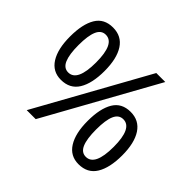

<svg xmlns="http://www.w3.org/2000/svg" viewBox="-166 -939 1163 1163"><g transform="rotate(45 415.5 -357.0)"><path d="M195 -724Q269 -724 307 -665.5Q345 -607 345 -501Q345 -395 308.5 -335.5Q272 -276 195 -276Q124 -276 86.5 -335.5Q49 -395 49 -501Q49 -607 84 -665.5Q119 -724 195 -724ZM652 -714 256 0H179L575 -714ZM195 -662Q157 -662 139.5 -621.5Q122 -581 122 -501Q122 -421 139.5 -380Q157 -339 195 -339Q272 -339 272 -501Q272 -662 195 -662ZM632 -438Q705 -438 743.5 -379.5Q782 -321 782 -215Q782 -109 745.5 -49.5Q709 10 632 10Q561 10 523.5 -49.5Q486 -109 486 -215Q486 -321 521 -379.5Q556 -438 632 -438ZM632 -375Q594 -375 576.5 -335Q559 -295 559 -215Q559 -134 576.5 -93.5Q594 -53 632 -53Q709 -53 709 -215Q709 -375 632 -375Z"/></g></svg>

Font: RS Noto Sans
Style: Regular
Weight: 400
Designer: Monotype Design Team
Foundry: Monotype Imaging Inc.
Version: Version 3.10